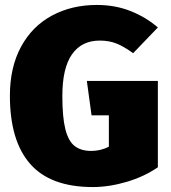

<svg xmlns="http://www.w3.org/2000/svg" viewBox="-20 -736 693 776"><path d="M618 -625 518 -521Q481 -548 451 -560Q421 -572 383 -572Q310 -572 271 -516.5Q232 -461 232 -348Q232 -263 244 -214.5Q256 -166 281.5 -146Q307 -126 349 -126Q386 -126 420 -143V-270H350L331 -409H618V-60Q563 -22 492 -1Q421 20 355 20Q184 20 102 -73.5Q20 -167 20 -349Q20 -464 65 -547Q110 -630 190 -673Q270 -716 371 -716Q446 -716 508.5 -691Q571 -666 618 -625Z"/></svg>

Font: Fira Sans Black
Style: Regular
Weight: 900
Designer: Carrois Corporate & Edenspiekermann AG
Foundry: Carrois Corporate GbR & Edenspiekermann AG
Version: Version 4.203